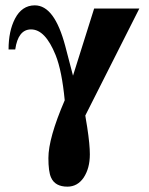

<svg xmlns="http://www.w3.org/2000/svg" viewBox="-20 -493 558 718"><path d="M501 -461H332L253 -210L224 -321C197 -422 160 -473 110 -473C78 -473 53 -456 36 -423C20 -392 12 -354 12 -308H37C44 -358 64 -383 96 -383C132 -383 162 -351 188 -287C204 -247 215 -191 222 -118C181 -23 161 49 161 98C161 131 164 156 171 171C181 194 202 205 232 205C258 205 278 193 293 171C308 148 316 120 316 84C316 61 313 27 306 -18C303 -38 300 -52 299 -61Z"/></svg>

Font: XITS Math
Style: Bold
Weight: 700
Designer: MicroPress Inc., with final additions and corrections provided by Coen Hoffman, Elsevier (retired)
Version: Version 1.302